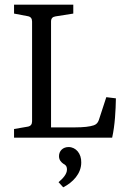

<svg xmlns="http://www.w3.org/2000/svg" viewBox="-20 -588 537 820"><path d="M402 -75C398 -64 392 -57 381 -53C364 -47 336 -44 301 -44H198V-496C198 -509 204 -516 217 -518L293 -530V-568H40V-530L98 -519C111 -517 117 -509 117 -496V-70C117 -57 111 -49 98 -47L40 -37V0H459C471 -54 474 -116 475 -168L434 -173ZM327 106C328 68 304 40 273 40C249 40 232 56 232 79C232 96 242 105 250 111C257 115 266 119 266 136C266 156 248 175 230 190L250 212C291 191 327 154 327 106Z"/></svg>

Font: Yrsa
Style: Regular
Weight: 400
Designer: Anna Giedrys (Yrsa+Rasa design), David Brezina (Yrsa art-direction, Rasa art-direction, design)
Foundry: Rosetta Type Foundry
Version: Version 1.001;PS 1.1;hotconv 1.0.88;makeotf.lib2.5.647800